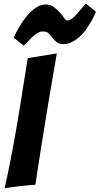

<svg xmlns="http://www.w3.org/2000/svg" viewBox="-20 -1012 535 1031"><path d="M5 -1Q15 -44 25.5 -96.5Q36 -149 47 -206.5Q58 -264 68 -323Q78 -382 87 -437Q108 -565 129 -700L285 -725Q262 -591 240 -462Q231 -407 221.5 -348Q212 -289 202.5 -231Q193 -173 185 -118.5Q177 -64 170 -20Q161 -20 134.5 -17.5Q108 -15 80 -11.5Q52 -8 29.5 -5Q7 -2 5 -1ZM108 -767Q95 -776 85.5 -784Q76 -792 68 -798Q60 -804 54 -811Q54 -811 60 -824Q66 -837 77 -856.5Q88 -876 103.5 -899Q119 -922 138 -941.5Q157 -961 179 -974.5Q201 -988 227 -988Q251 -988 269.5 -974Q288 -960 302 -944Q316 -928 324.5 -915Q333 -902 338 -902Q353 -902 367 -912.5Q381 -923 394 -938Q407 -953 419 -968Q431 -983 441 -992Q453 -983 463 -975Q473 -967 481 -961Q489 -955 495 -948Q474 -899 447 -861Q436 -844 422 -829Q408 -814 392 -802Q376 -790 358.5 -782.5Q341 -775 321 -775Q297 -775 284.5 -785.5Q272 -796 262 -809Q252 -822 241.5 -832.5Q231 -843 210 -843Q195 -843 181 -834.5Q167 -826 154.5 -814Q142 -802 130 -789Q118 -776 108 -767Z"/></svg>

Font: Bangers
Style: Regular
Weight: 400
Designer: vernon adams
Foundry: Vernon Adams
Version: Version 2.000